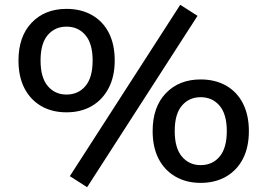

<svg xmlns="http://www.w3.org/2000/svg" viewBox="-20 -752 1114 800"><path d="M343 28 271 -18 731 -732 803 -686ZM257 -284Q196 -284 151 -310.5Q106 -337 81.5 -385Q57 -433 57 -500Q57 -600 112 -657.5Q167 -715 257 -715Q318 -715 363.5 -689Q409 -663 433.5 -615Q458 -567 458 -500Q458 -434 433 -385.5Q408 -337 363 -310.5Q318 -284 257 -284ZM257 -358Q306 -358 336 -393.5Q366 -429 366 -500Q366 -570 336 -605.5Q306 -641 257 -641Q209 -641 179 -606Q149 -571 149 -500Q149 -429 179 -393.5Q209 -358 257 -358ZM816 10Q756 10 710.5 -16.5Q665 -43 640.5 -91Q616 -139 616 -206Q616 -306 671 -363.5Q726 -421 816 -421Q877 -421 922.5 -395Q968 -369 992.5 -320.5Q1017 -272 1017 -206Q1017 -139 992.5 -91Q968 -43 922.5 -16.5Q877 10 816 10ZM816 -64Q865 -64 895 -99.5Q925 -135 925 -206Q925 -276 895 -311.5Q865 -347 816 -347Q768 -347 738 -312Q708 -277 708 -206Q708 -135 738 -99.5Q768 -64 816 -64Z"/></svg>

Font: Nunito Sans 7pt SemiExpanded SemiBold
Style: Regular
Weight: 600
Width: 6
Designer: Vernon Adams
Foundry: Vernon Adams
Version: Version 3.101;gftools[0.9.27]